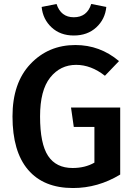

<svg xmlns="http://www.w3.org/2000/svg" viewBox="-20 -933 678 968"><path d="M352 -754Q284 -754 240 -795Q196 -836 190 -898L265 -913Q287 -846 352 -846Q419 -846 440 -913L516 -898Q510 -836 465.5 -795Q421 -754 352 -754ZM360 -706Q484 -706 580 -625L509 -551Q439 -606 364 -606Q284 -606 233 -542Q182 -478 182 -346Q182 -208 222.5 -147Q263 -86 346 -86Q409 -86 456 -113V-293H352L338 -391H586V-53Q474 15 348 15Q200 15 121.5 -77Q43 -169 43 -346Q43 -515 133.5 -610.5Q224 -706 360 -706Z"/></svg>

Font: FiraGO Medium
Style: Regular
Weight: 500
Designer: bBox Type
Foundry: bBox Type GmbH
Version: Version 1.001;PS 001.001;hotconv 1.0.88;makeotf.lib2.5.64775